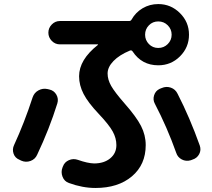

<svg xmlns="http://www.w3.org/2000/svg" viewBox="-20 -850 1040 940"><path d="M801.3 -726.1Q782.2 -745.1 754.9 -745.1Q727.5 -745.1 709 -726.1Q690.4 -707 690.4 -680.2Q690.4 -653.3 709 -634.3Q727.5 -615.2 754.9 -615.2Q782.2 -615.2 801.3 -634.3Q820.3 -653.3 820.3 -680.2Q820.3 -707 801.3 -726.1ZM273.4 -747.1H612.3Q620.1 -747.1 624 -753.9Q643.6 -789.1 678.2 -809.6Q712.9 -830.1 754.9 -830.1Q816.4 -830.1 860.8 -786.1Q905.3 -742.2 905.3 -680.2Q905.3 -618.2 861.3 -574.2Q817.4 -530.3 754.9 -530.3Q673.8 -530.3 628.9 -598.6Q624 -605.5 616.2 -602.5Q564.5 -581.1 535.6 -551.3Q506.8 -521.5 506.8 -490.2Q506.8 -460 524.4 -429.2Q542 -398.4 588.9 -344.7Q647.5 -278.3 670.4 -233.4Q693.4 -188.5 693.4 -139.6Q693.4 -43.9 626 13.2Q558.6 70.3 447.3 70.3Q383.8 70.3 317.4 45.9Q294.9 38.1 286.1 15.1Q277.3 -7.8 286.1 -30.3L288.1 -35.2Q295.9 -56.6 317.4 -65.9Q338.9 -75.2 361.3 -67.4Q408.2 -50.8 440.4 -49.8Q489.3 -49.8 519.5 -74.7Q549.8 -99.6 549.8 -139.6Q549.8 -173.8 531.7 -206.5Q513.7 -239.3 462.9 -293Q411.1 -347.7 389.2 -390.1Q367.2 -432.6 367.2 -476.6Q367.2 -557.6 459 -629.9Q460 -630.9 460 -631.8Q460 -632.8 458 -632.8H273.4Q250 -632.8 233.4 -649.9Q216.8 -667 216.8 -689.9Q216.8 -712.9 233.4 -730Q250 -747.1 273.4 -747.1ZM771.5 -418.9Q793.9 -428.7 816.4 -420.9Q838.9 -413.1 849.6 -390.6Q909.2 -274.4 958 -137.7Q965.8 -115.2 955.1 -95.2Q944.3 -75.2 921.9 -68.4L914.1 -65.4Q890.6 -58.6 870.1 -69.3Q849.6 -80.1 842.8 -101.6Q798.8 -225.6 738.3 -341.8Q727.5 -361.3 734.4 -383.3Q741.2 -405.3 761.7 -415ZM76.2 -67.4Q53.7 -76.2 46.4 -97.7Q39.1 -119.1 48.8 -139.6Q99.6 -250 139.6 -373Q147.5 -396.5 168.5 -407.7Q189.5 -418.9 211.9 -414.1L220.7 -412.1Q244.1 -407.2 255.9 -386.7Q267.6 -366.2 260.7 -343.8Q221.7 -218.8 162.1 -92.8Q152.3 -70.3 129.4 -62Q106.4 -53.7 84 -63.5Z"/></svg>

Font: Rounded Mgen+ 1mn bold
Style: Bold
Weight: 700
Designer: [Source Han Sans]
Ryoko NISHIZUKA  (kana & ideographs); Paul D. Hunt (Latin, Greek & Cyrillic); Wenlong ZHANG  (bopomofo
Version: Version 1.059.20150602